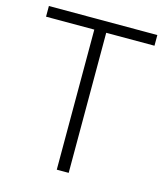

<svg xmlns="http://www.w3.org/2000/svg" viewBox="-110 -818 780 903"><g transform="rotate(15 280.0 -367.0)"><path d="M251 -682H16V-734H544V-682H309V0H251Z"/></g></svg>

Font: Exo Light
Style: Regular
Weight: 300
Designer: Natanael Gama
Foundry: Natanael Gama
Version: Version 1.500; ttfautohint (v1.6)